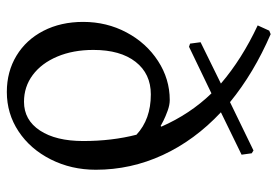

<svg xmlns="http://www.w3.org/2000/svg" viewBox="-142 -638 793 548"><g transform="rotate(90 254.0 -364.5)"><path d="M301 -599Q381 -524 423 -433Q465 -342 465 -242Q465 -172 435.5 -113.5Q406 -55 355.5 -21.5Q305 12 243 12Q185 12 139.5 -15.5Q94 -43 68.5 -92.5Q43 -142 43 -206Q43 -273 73 -329.5Q103 -386 154.5 -419.5Q206 -453 266 -453Q280 -453 296.5 -447Q313 -441 325 -435Q337 -429 340 -427L342 -429Q306 -511 247 -572L114 -508L105 -511L101 -541L219 -599Q149 -659 53 -704L68 -737L78 -741Q189 -693 272 -625L410 -692L418 -687L422 -658ZM365 -358Q321 -399 250 -399Q191 -399 157 -355.5Q123 -312 123 -235Q123 -177 142 -132Q161 -87 194.5 -62Q228 -37 271 -37Q323 -37 353 -82.5Q383 -128 383 -206Q383 -288 365 -358Z"/></g></svg>

Font: Sahitya
Style: Regular
Weight: 400
Designer: Juan Pablo del Peral
Foundry: Juan Pablo del Peral (http://www.huertatipografica.com)
Version: Version 1.001;PS 001.000;hotconv 1.0.70;makeotf.lib2.5.58329